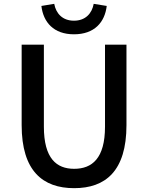

<svg xmlns="http://www.w3.org/2000/svg" viewBox="-20 -969 773 1002"><path d="M367 13C530 13 640 -76 640 -316V-736H528V-308C528 -142 460 -88 367 -88C275 -88 209 -142 209 -308V-736H93V-316C93 -76 204 13 367 13ZM366 -790C473 -790 527 -853 537 -938L469 -949C460 -899 426 -861 366 -861C306 -861 272 -899 263 -949L196 -938C206 -853 260 -790 366 -790Z"/></svg>

Font: Noto Sans Japanese Medium
Style: Regular
Weight: 500
Designer: Ryoko NISHIZUKA (kana & ideographs); Paul D. Hunt (Latin, Greek & Cyrillic); Wenlong ZHANG (bopomofo); Sandoll Communica
Foundry: Adobe Systems Incorporated
Version: Version 1.000;PS 1;hotconv 1.0.78;makeotf.lib2.5.61930